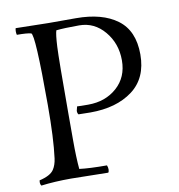

<svg xmlns="http://www.w3.org/2000/svg" viewBox="-82 -798 820 880"><g transform="rotate(-10 328.5 -357.5)"><path d="M49 -723 201 -720H329Q451 -720 521 -668Q591 -616 591 -505.5Q591 -395 516 -339Q441 -283 320 -283Q283 -283 264 -284Q259 -290 259 -301L264 -321Q277 -320 316 -320Q396 -320 449.5 -367.5Q503 -415 503 -493.5Q503 -572 455.5 -628.5Q408 -685 338 -685Q268 -685 231 -681Q225 -664 222 -606Q219 -548 219 -295V-172Q219 -90 224 -37Q271 -31 352 -31Q356 -21 356 -11.5Q356 -2 352 3L179 0Q103 0 40 8Q35 2 35 -9L36 -17Q88 -29 104 -54Q117 -74 121 -104Q133 -195 133 -350Q133 -681 115 -687Q96 -692 49 -692Q47 -699 47 -708Q47 -717 49 -723Z"/></g></svg>

Font: Rosarivo
Style: Regular
Weight: 400
Designer: Pablo Ugerman
Foundry: Pablo Ugerman
Version: Version 1.003